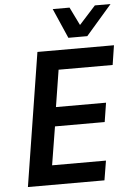

<svg xmlns="http://www.w3.org/2000/svg" viewBox="-61 -967 685 1012"><g transform="rotate(-5 281.5 -461.5)"><path d="M45 0 157 -705H562L546 -602H260L229 -407H494L478 -306H215L182 -103H467L450 0ZM326 -765 257 -923H346L393 -827L480 -923H563L426 -765Z"/></g></svg>

Font: Nunito Sans 7pt Condensed
Style: Bold Italic
Weight: 700
Width: 3
Italic angle: -9°
Designer: Vernon Adams
Foundry: Vernon Adams
Version: Version 3.101;gftools[0.9.27]